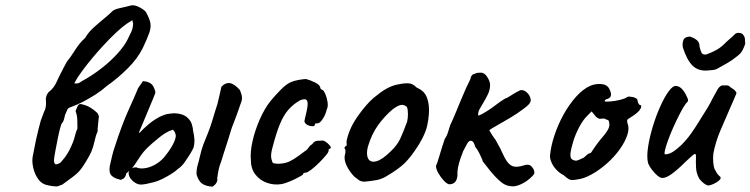

<svg xmlns="http://www.w3.org/2000/svg" viewBox="-20 -695 2830 724"><path d="M196 8Q176 8 154 2Q132 -4 118 -29Q108 -47 104 -69Q100 -91 104 -108Q117 -177 125 -207Q133 -237 134 -241Q136 -245 141 -259.5Q146 -274 150 -282Q155 -297 153 -317Q152 -325 155.5 -334.5Q159 -344 165 -349Q182 -362 192 -383Q195 -390 202.5 -405.5Q210 -421 218.5 -437Q227 -453 232 -462Q248 -482 264 -507.5Q280 -533 301 -552Q314 -574 333.5 -591.5Q353 -609 372.5 -625Q392 -641 404 -653Q411 -660 434.5 -665Q458 -670 472 -674Q485 -678 504 -668.5Q523 -659 530 -650Q544 -625 547 -608.5Q550 -592 543 -571.5Q536 -551 518 -513Q498 -473 460.5 -436Q423 -399 383 -371Q364 -354 341.5 -339.5Q319 -325 298 -314Q285 -307 271.5 -301Q258 -295 244 -290Q237 -288 233.5 -280.5Q230 -273 225 -261Q223 -250 220.5 -242.5Q218 -235 214 -231Q211 -228 206.5 -211Q202 -194 197.5 -171Q193 -148 189 -127Q185 -106 184 -96Q183 -87 184.5 -82Q186 -77 191 -75Q204 -77 210.5 -84.5Q217 -92 225 -102Q235 -116 242 -129.5Q249 -143 256 -161Q260 -172 263.5 -186Q267 -200 272 -210Q272 -232 271.5 -242.5Q271 -253 269.5 -260.5Q268 -268 265 -276Q272 -296 276.5 -300Q281 -304 288 -302Q306 -298 319.5 -290Q333 -282 345 -271Q350 -266 352 -259.5Q354 -253 352 -248Q351 -236 349.5 -223Q348 -210 348 -199Q341 -184 336.5 -162.5Q332 -141 324 -122Q318 -109 307 -90.5Q296 -72 288 -61Q275 -43 254.5 -28Q234 -13 215 1ZM260 -381Q268 -379 274.5 -381Q281 -383 287 -388Q326 -409 361.5 -436.5Q397 -464 423.5 -493.5Q450 -523 461 -546Q466 -557 473.5 -571.5Q481 -586 482 -605L479 -619Q457 -606 439 -591Q421 -576 395 -550Q385 -540 367 -520.5Q349 -501 328.5 -476.5Q308 -452 289.5 -427Q271 -402 260 -381Z M560 -8Q526 1 511 1Q496 1 480 -13Q475 -18 471 -23.5Q467 -29 465 -40Q464 -47 471 -55.5Q478 -64 494 -64Q506 -58 525 -60.5Q544 -63 563.5 -73.5Q583 -84 598 -101Q618 -125 630 -146.5Q642 -168 643 -183Q642 -190 640 -195Q638 -200 632 -206Q614 -200 602.5 -192.5Q591 -185 581 -177Q550 -152 535 -137Q520 -122 511 -108.5Q502 -95 488 -74Q480 -62 470.5 -53.5Q461 -45 456 -41Q453 -21 435 -17Q411 -22 400.5 -33Q390 -44 394 -69Q397 -83 402.5 -106Q408 -129 413 -142Q440 -226 465.5 -282Q491 -338 501 -363L519 -389Q536 -388 548 -380.5Q560 -373 566 -348Q566 -343 557.5 -323.5Q549 -304 538.5 -278Q528 -252 518.5 -230Q509 -208 505 -198Q502 -189 511 -199Q520 -209 541 -227Q554 -238 568 -246.5Q582 -255 592 -259Q606 -265 618 -266Q630 -267 636 -268Q667 -267 682.5 -255Q698 -243 703 -227.5Q708 -212 708 -202Q712 -186 713 -170.5Q714 -155 710 -139Q707 -131 697.5 -115.5Q688 -100 676.5 -83.5Q665 -67 651 -58Q642 -49 625 -38.5Q608 -28 590.5 -19.5Q573 -11 560 -8ZM781 9Q755 7 741.5 -3Q728 -13 721 -38Q721 -58 725.5 -73Q730 -88 733 -102Q740 -133 747.5 -152Q755 -171 764 -193Q769 -205 773.5 -218.5Q778 -232 782 -245Q787 -261 791 -275Q795 -289 800 -303Q804 -319 807.5 -335Q811 -351 815 -368Q830 -384 847 -381.5Q864 -379 885 -355Q892 -338 892.5 -327Q893 -316 887 -303Q885 -296 879.5 -281Q874 -266 867.5 -248Q861 -230 854 -213Q848 -192 839.5 -166Q831 -140 824 -118Q817 -96 814 -86Q808 -71 805 -57.5Q802 -44 799 -23Q801 -15 796.5 -6.5Q792 2 781 9Z M1043 -1Q1014 4 987 -5.5Q960 -15 943 -37Q926 -59 926 -91Q923 -121 932 -161.5Q941 -202 959 -243.5Q977 -285 1000 -314Q1020 -338 1040 -358Q1060 -378 1076 -385Q1090 -391 1108 -394Q1126 -397 1134 -397Q1150 -393 1169 -383.5Q1188 -374 1188 -362Q1188 -362 1190.5 -359.5Q1193 -357 1193 -357Q1199 -357 1205.5 -343Q1212 -329 1215 -311Q1218 -293 1212 -282Q1208 -263 1197 -246.5Q1186 -230 1178 -230Q1174 -230 1170.5 -229.5Q1167 -229 1167 -224Q1167 -219 1158 -219Q1149 -219 1140 -223.5Q1131 -228 1128 -236Q1128 -241 1130.5 -250.5Q1133 -260 1137 -279Q1143 -307 1137.5 -316Q1132 -325 1112 -317Q1087 -303 1068.5 -282.5Q1050 -262 1035.5 -227Q1021 -192 1006 -133Q1000 -110 1003.5 -95.5Q1007 -81 1010 -80Q1024 -76 1043 -78.5Q1062 -81 1073 -87Q1089 -95 1104 -106Q1119 -117 1134 -128Q1139 -131 1144 -139Q1149 -147 1157 -151Q1165 -163 1175.5 -164Q1186 -165 1198 -165Q1206 -163 1214 -156Q1222 -149 1226 -143Q1230 -137 1224 -134Q1220 -134 1219.5 -131.5Q1219 -129 1219 -129Q1221 -124 1210.5 -111Q1200 -98 1184 -82Q1168 -66 1153.5 -55Q1139 -44 1133 -44Q1123 -44 1123 -38Q1123 -36 1108.5 -28Q1094 -20 1075.5 -12Q1057 -4 1043 -1Z M1355 -10Q1342 -10 1334.5 -15Q1327 -20 1316 -29Q1297 -49 1287 -70.5Q1277 -92 1280 -109Q1283 -117 1282.5 -124.5Q1282 -132 1282 -132Q1277 -137 1279 -138.5Q1281 -140 1283 -144Q1289 -144 1287 -155Q1285 -163 1294 -189.5Q1303 -216 1318 -240Q1324 -250 1336 -266.5Q1348 -283 1362.5 -299.5Q1377 -316 1389 -326Q1414 -347 1434.5 -359Q1455 -371 1477 -376Q1499 -381 1517.5 -381Q1536 -381 1551 -365Q1574 -355 1584 -339Q1594 -323 1597 -296Q1600 -266 1591.5 -224Q1583 -182 1543 -125Q1518 -89 1495 -70Q1472 -51 1443 -34Q1422 -20 1400 -16Q1378 -12 1355 -10ZM1455 -126Q1478 -148 1489 -171.5Q1500 -195 1512 -228Q1516 -235 1517.5 -250Q1519 -265 1517.5 -279Q1516 -293 1510 -295Q1500 -302 1488.5 -298.5Q1477 -295 1461 -283Q1431 -258 1406 -223.5Q1381 -189 1367 -141Q1360 -112 1368.5 -96.5Q1377 -81 1399.5 -87Q1422 -93 1455 -126Z M1673 0Q1665 -2 1653.5 -14Q1642 -26 1633 -42Q1624 -58 1624 -69Q1629 -80 1637 -107.5Q1645 -135 1657 -171Q1665 -182 1669.5 -197Q1674 -212 1678 -224Q1686 -240 1696.5 -265.5Q1707 -291 1718 -317.5Q1729 -344 1737 -362Q1744 -376 1748 -384.5Q1752 -393 1755 -400Q1755 -406 1759.5 -411Q1764 -416 1771 -417Q1776 -420 1782 -420.5Q1788 -421 1794 -421Q1807 -421 1817.5 -404.5Q1828 -388 1828 -375Q1828 -357 1820.5 -341Q1813 -325 1804.5 -311Q1796 -297 1789 -284.5Q1782 -272 1783 -260Q1783 -258 1792.5 -262.5Q1802 -267 1813 -274Q1822 -279 1837 -290Q1852 -301 1867 -312Q1882 -323 1892 -326Q1911 -338 1924 -345.5Q1937 -353 1942 -355Q1955 -357 1966 -347Q1977 -337 1980 -325Q1984 -314 1976.5 -304.5Q1969 -295 1952 -283Q1931 -267 1902.5 -250Q1874 -233 1851.5 -220.5Q1829 -208 1825 -204Q1825 -203 1832.5 -191Q1840 -179 1849 -167Q1856 -154 1862.5 -142.5Q1869 -131 1872 -123Q1883 -98 1893.5 -84Q1904 -70 1918 -67Q1932 -64 1954 -71Q1973 -78 1983 -68.5Q1993 -59 1995 -47Q1996 -41 1992 -36Q1988 -31 1978 -22Q1961 -7 1940.5 1.5Q1920 10 1907 7Q1896 7 1883 0.5Q1870 -6 1850.5 -26Q1831 -46 1800 -87Q1800 -91 1795.5 -100Q1791 -109 1787 -118Q1783 -126 1778.5 -132.5Q1774 -139 1773 -140Q1773 -138 1771.5 -143.5Q1770 -149 1766.5 -156Q1763 -163 1757 -164Q1749 -166 1742 -154Q1735 -142 1727 -126Q1722 -114 1716 -96.5Q1710 -79 1707 -63Q1704 -47 1705 -36Q1705 -21 1697.5 -10.5Q1690 0 1673 0Z M2155 -18Q2134 -14 2125.5 -19Q2117 -24 2106 -34Q2090 -42 2077.5 -55.5Q2065 -69 2059 -84Q2053 -99 2054 -108Q2057 -143 2070.5 -184Q2084 -225 2105 -263Q2126 -301 2152.5 -330.5Q2179 -360 2207 -372Q2227 -380 2248.5 -378Q2270 -376 2278 -359Q2293 -330 2271 -322Q2268 -322 2264 -319.5Q2260 -317 2260 -313Q2264 -311 2282 -312.5Q2300 -314 2318.5 -318.5Q2337 -323 2343 -328Q2349 -331 2352 -331Q2355 -331 2367 -329Q2384 -324 2384 -317Q2384 -313 2387 -306Q2390 -299 2394 -299Q2401 -298 2396 -286.5Q2391 -275 2371 -261Q2352 -249 2347.5 -245.5Q2343 -242 2346 -231Q2354 -212 2345.5 -186Q2337 -160 2317 -132Q2297 -104 2269.5 -79.5Q2242 -55 2212 -38Q2182 -21 2155 -18ZM2152 -89Q2156 -89 2166 -93.5Q2176 -98 2182 -101Q2186 -105 2192.5 -110.5Q2199 -116 2203 -117Q2207 -117 2209.5 -120.5Q2212 -124 2219.5 -135.5Q2227 -147 2245 -170Q2265 -192 2273 -207Q2281 -222 2276 -238Q2275 -242 2270.5 -243Q2266 -244 2259 -248Q2249 -248 2243.5 -247Q2238 -246 2227 -255L2211 -275L2194 -258Q2178 -242 2164 -215.5Q2150 -189 2141.5 -161.5Q2133 -134 2131 -115Q2130 -100 2136 -95Q2142 -90 2152 -89Z M2658 3Q2651 7 2639.5 0Q2628 -7 2617 -21Q2610 -33 2607 -46Q2604 -59 2604 -84Q2605 -104 2604 -111Q2603 -118 2594 -111Q2585 -104 2561 -81Q2536 -56 2513.5 -39.5Q2491 -23 2477 -24Q2470 -24 2459.5 -32.5Q2449 -41 2439 -54Q2429 -67 2424 -79Q2418 -102 2423.5 -139Q2429 -176 2441 -216Q2453 -256 2469 -292Q2485 -328 2501 -350Q2517 -372 2529 -371Q2543 -370 2553.5 -357.5Q2564 -345 2571 -328Q2575 -321 2574.5 -316Q2574 -311 2566 -304Q2557 -292 2545 -269Q2533 -246 2521 -219.5Q2509 -193 2500 -168.5Q2491 -144 2487.5 -128.5Q2484 -113 2488 -113Q2502 -113 2516.5 -122Q2531 -131 2549 -148Q2570 -169 2586 -191.5Q2602 -214 2619 -242Q2632 -262 2646.5 -286Q2661 -310 2665 -320Q2679 -346 2686 -358Q2693 -370 2703 -373Q2708 -373 2715.5 -373Q2723 -373 2723 -373Q2729 -372 2737 -364Q2745 -360 2751 -354Q2757 -348 2757 -343Q2753 -333 2744.5 -313.5Q2736 -294 2732 -285Q2713 -242 2695.5 -200.5Q2678 -159 2670 -116Q2668 -102 2669.5 -83.5Q2671 -65 2675 -57Q2678 -51 2682.5 -43.5Q2687 -36 2693 -31Q2702 -25 2693.5 -16.5Q2685 -8 2673 -2.5Q2661 3 2658 3ZM2646 -429Q2612 -427 2591 -448Q2570 -469 2555 -516Q2553 -526 2554.5 -534.5Q2556 -543 2559 -548Q2564 -554 2572.5 -556Q2581 -558 2585 -556Q2599 -551 2608.5 -543Q2618 -535 2618 -518Q2620 -513 2621 -508Q2622 -503 2623 -502Q2626 -492 2633 -490Q2640 -488 2647 -491Q2666 -498 2682 -507Q2698 -516 2711 -529Q2722 -540 2731.5 -548Q2741 -556 2751 -566L2752 -567Q2760 -573 2770.5 -570.5Q2781 -568 2782 -564Q2788 -558 2789 -548Q2790 -538 2790 -530L2789 -527Q2787 -520 2780.5 -506.5Q2774 -493 2757 -481Q2740 -467 2723 -457.5Q2706 -448 2685 -436Q2678 -432 2668.5 -431Q2659 -430 2646 -429Z"/></svg>

Font: Caveat SemiBold
Style: Regular
Weight: 600
Designer: Pablo Impallari
Foundry: Pablo Impallari
Version: Version 2.000